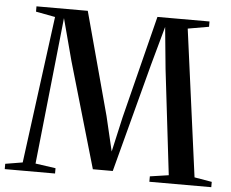

<svg xmlns="http://www.w3.org/2000/svg" viewBox="-62 -804 1039 865"><g transform="rotate(5 457.0 -371.5)"><path d="M68 -37 156 -702.5 68.5 -719V-743H300.5L426 -278L463 -121L498.5 -278.5L615.5 -743H851V-719L756 -702.5L845 -37.5L924 -24V0H644V-24.5L728.5 -37L672.5 -511.5L654 -701L606 -527.5L475.5 -34H385.5L246.5 -512.5L196.5 -701L176.5 -511.5L126 -37L217.5 -24V0H-10V-24Z"/></g></svg>

Font: Merriweather 120pt
Style: Regular
Weight: 400
Version: Version 2.100